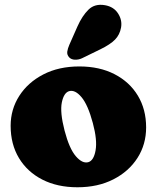

<svg xmlns="http://www.w3.org/2000/svg" viewBox="-20 -778 664 812"><path d="M315.5 -497Q401 -497 464.5 -464.2Q528 -431.5 563 -373.5Q598 -315.5 598 -239Q598 -167.5 561.5 -110.2Q525 -53 459.5 -19.5Q394 14 307.5 14Q222.5 14 159 -18.5Q95.5 -51 60.2 -109.5Q25 -168 25 -246Q25 -315.5 61.5 -372.5Q98 -429.5 163.2 -463.2Q228.5 -497 315.5 -497ZM353 -92Q376.5 -98.5 384.2 -142Q392 -185.5 372.5 -258Q352 -334.5 324.8 -367Q297.5 -399.5 272.5 -392.5Q250 -386 241.5 -344.8Q233 -303.5 253 -226Q273 -149.5 300.5 -117.5Q328 -85.5 353 -92ZM307.5 -666Q327.5 -711 354.2 -737.2Q381 -763.5 424 -756Q461 -749.5 479.2 -721.2Q497.5 -693 492 -661.5Q486.5 -631 466.5 -610.5Q446.5 -590 404.5 -569.5L326.5 -531.5Q312.5 -525 297 -525.5Q281.5 -526 272.5 -535.5Q262.5 -546.5 264.5 -559.8Q266.5 -573 273 -588Z"/></svg>

Font: Fraunces 9pt SuperSoft Black
Style: Regular
Weight: 900
Version: Version 1.000;[b76b70a41]